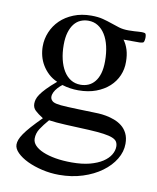

<svg xmlns="http://www.w3.org/2000/svg" viewBox="-78 -521 656 800"><g transform="rotate(10 250.0 -121.5)"><path d="M481.9 -407.7Q481.9 -405.3 481 -398.7Q480 -392.1 477.5 -388.7Q475.1 -386.7 470.9 -386Q466.8 -385.3 461.9 -384.8Q456.5 -384.3 450.2 -384.8H393.1Q405.8 -367.7 412.6 -345.5Q419.4 -323.2 419.4 -295.4Q419.9 -264.6 408.2 -237.3Q396.5 -210 373.8 -189.2Q351.1 -168.5 318.4 -156.2Q285.6 -144 243.7 -144Q226.6 -144 209.5 -146.5Q192.4 -148.9 175.3 -154.3Q165.5 -147 156.7 -137.2Q147.9 -127.4 143.1 -117.4Q138.2 -107.4 138.4 -97.9Q138.7 -88.4 146 -81.5Q148.9 -78.6 153.1 -76.7Q157.2 -74.7 164.6 -73Q171.9 -71.3 183.6 -70.1Q195.3 -68.8 213.6 -68.1Q231.9 -67.4 258.1 -66.4Q284.2 -65.4 320.3 -64.5Q329.1 -64.5 344 -63.7Q358.9 -63 376.5 -59.8Q394 -56.6 411.6 -50Q429.2 -43.5 443.8 -32Q458.5 -20.5 467.5 -2.4Q476.6 15.6 476.6 41.5Q476.6 75.2 457.5 106.7Q438.5 138.2 404.8 162.8Q371.1 187.5 325.4 202.1Q279.8 216.8 226.1 216.8Q189 216.8 153.6 208.5Q118.2 200.2 90.8 187Q63.5 173.8 46.6 157Q29.8 140.1 29.8 123Q29.8 113.3 33.9 102.1Q38.1 90.8 48.1 76.2Q58.1 61.5 75.4 42Q92.8 22.5 119.1 -3.9Q96.7 -18.1 85 -29.3Q73.2 -40.5 73.2 -57.6Q73.2 -66.4 75.9 -75.9Q78.6 -85.4 86.9 -97.7Q95.2 -109.9 110.6 -126Q126 -142.1 151.4 -163.6Q129.9 -172.9 114 -187.7Q98.1 -202.6 87.4 -220.5Q76.7 -238.3 71.5 -258.5Q66.4 -278.8 66.4 -299.3Q66.4 -330.6 78.6 -359.6Q90.8 -388.7 113.5 -410.9Q136.2 -433.1 169.4 -446.5Q202.6 -460 244.1 -460Q272.9 -460 293.5 -454.6Q314 -449.2 331.3 -443.1Q348.6 -437 366.2 -431.6Q383.8 -426.3 406.7 -426.3Q421.9 -426.3 431.9 -427Q441.9 -427.7 449.2 -428.2Q456.5 -428.7 462.4 -428.7Q468.8 -428.7 475.6 -427.2Q481.9 -425.8 481.9 -407.7ZM333 -282.7Q333 -317.4 326.4 -345.7Q319.8 -374 307.1 -394.3Q294.4 -414.6 276.6 -425.8Q258.8 -437 235.8 -437Q218.3 -437 202.9 -430.4Q187.5 -423.8 176 -409.4Q164.6 -395 158 -373Q151.4 -351.1 151.4 -320.3Q151.4 -287.1 158 -259.3Q164.6 -231.4 177 -211.2Q189.5 -190.9 207.5 -179.7Q225.6 -168.5 249 -168.5Q266.6 -168.5 282 -175Q297.4 -181.6 308.8 -195.6Q320.3 -209.5 326.7 -231Q333 -252.4 333 -282.7ZM440.9 59.6Q440.9 47.9 435.8 39.3Q430.7 30.8 416.7 25.1Q402.8 19.5 378.7 16.1Q354.5 12.7 315.9 10.7Q260.7 8.3 218.3 6.3Q175.8 4.4 146 0Q125 24.4 112.5 43.7Q100.1 63 100.1 85.4Q100.1 101.1 112.3 114Q124.5 127 147 136.5Q169.4 146 200.4 151.4Q231.4 156.7 269 156.7Q313 156.7 345.2 148.2Q377.4 139.6 398.7 125.7Q419.9 111.8 430.4 94.5Q440.9 77.1 440.9 59.6Z"/></g></svg>

Font: Doulos SIL Afr
Style: Regular
Weight: 400
Designer: Walt Agee, Victor Gaultney, Peter Martin, Debbi Hosken, Becca Hirsbrunner
Foundry: SIL International
Version: Version 5.000